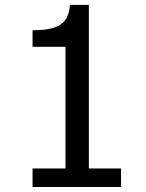

<svg xmlns="http://www.w3.org/2000/svg" viewBox="-20 -749 586 769"><path d="M464.8 -74.2H335.9V-729.5H260.3C258.3 -703.6 252 -683.1 241.2 -668.5C219.2 -639.2 179.2 -627.9 110.4 -627.9V-561.5H242.2V-74.2H110.4V0H464.8Z"/></svg>

Font: SG Kara
Style: Regular
Weight: 400
Designer: Damoon Khanjanzadeh
Version: Version 1.000